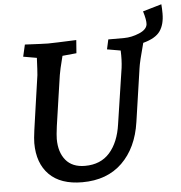

<svg xmlns="http://www.w3.org/2000/svg" viewBox="-58 -909 922 979"><g transform="rotate(-5 403.0 -419.5)"><path d="M97 -205Q97 -227 103 -271Q109 -315 121 -397L143 -549Q145 -569 148 -637L79 -649L93 -710Q191 -705 211 -705Q236 -705 356 -710L351 -643L279 -636Q260 -562 257 -540L240 -425Q225 -327 219 -281Q213 -235 213 -216Q213 -148 246.5 -107.5Q280 -67 345 -67Q425 -67 471.5 -119.5Q518 -172 531 -264L574 -549Q579 -588 577 -637L508 -649L519 -699H600Q638 -699 677.5 -715.5Q717 -732 720 -759Q722 -780 708 -826L804 -854Q806 -832 806 -806Q806 -751 782.5 -717Q759 -683 695 -666Q669 -571 665 -540L625 -267Q606 -136 528.5 -60.5Q451 15 324 15Q213 15 155 -43.5Q97 -102 97 -205Z"/></g></svg>

Font: Andada Pro SemiBold
Style: Italic
Weight: 600
Italic angle: -6.99998°
Designer: Carolina Giovagnoli
Foundry: Huerta Tipografica
Version: Version 3.005